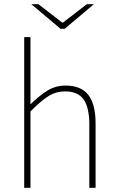

<svg xmlns="http://www.w3.org/2000/svg" viewBox="-20 -900 562 920"><path d="M96 0V-722H126V-508V-400Q165 -439 205 -464.5Q245 -490 294 -490Q368 -490 403 -445.5Q438 -401 438 -308V0H408V-304Q408 -384 381 -423Q354 -462 292 -462Q247 -462 210 -438Q173 -414 126 -366V0ZM270 -762 130 -880H164L278 -792H282L396 -880H430L290 -762Z"/></svg>

Font: Source Sans 3 ExtraLight ExtraLight
Style: Regular
Weight: 250
Version: Version 3.052;hotconv 1.1.0;makeotfexe 2.6.0